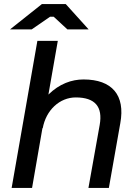

<svg xmlns="http://www.w3.org/2000/svg" viewBox="-20 -920 671 940"><path d="M37 0H137L188 -294L189 -291C205 -382 273 -443 351 -443C446 -443 484 -397 468 -308L413 0H513L569 -317C594 -454 529 -531 389 -531C331 -531 271 -510 217 -457L263 -720H163ZM414 -776 302 -900H185L29 -776H135L225 -838H243L310 -776Z"/></svg>

Font: Fixel Display 20240404 Medium
Style: Italic
Weight: 500
Italic angle: -10°
Designer: AlfaBravo + MacPaw
Foundry: Kyrylo Tkachov, Marchela Mozhyna, Serhii Makarenko, Maria Weinstein, Zakhar Kryvoshyya
Version: Version 1.211;Glyphs 3.2 (3225)